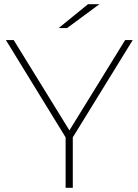

<svg xmlns="http://www.w3.org/2000/svg" viewBox="-20 -890 656 910"><path d="M451 -870H397L258 -757H298ZM609 -700H573L309 -272L45 -700H8L291 -239V0H325V-239Z"/></svg>

Font: Talent ExtraLight
Style: Regular
Weight: 200
Designer: Mike Powis
Version: Version 1.001;hotconv 1.0.109;makeotfexe 2.5.65596